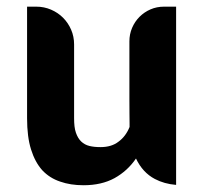

<svg xmlns="http://www.w3.org/2000/svg" viewBox="-20 -548 600 568"><path d="M501 -528.3V-1Q465.8 -3.9 438 -18.6Q401.9 -37.6 382.3 -79.1Q357.4 -42.5 318.8 -21Q280.3 0 227.1 0Q188.5 0 158.2 -10.7Q127 -21 105 -44.4Q83.5 -68.4 71.8 -106Q60.1 -143.1 60.1 -198.2V-528.3H87.4Q110.4 -528.3 130.9 -519.5Q151.4 -510.7 166.5 -495.6Q181.6 -480.5 190.4 -460.2Q199.2 -439.9 199.2 -416.5V-198.2Q199.2 -185.5 200.4 -174.6Q201.7 -163.6 204.6 -155.3Q210.4 -138.7 220.2 -129.4Q230.5 -119.6 244.6 -116.2Q258.3 -112.8 277.3 -112.8Q310.1 -112.8 330.6 -128.9Q352.1 -144.5 363.3 -172.4Q363.3 -172.4 363.3 -183.6Q363.3 -194.8 363 -212.6Q362.8 -230.5 362.8 -253.4Q362.8 -276.4 362.8 -299.8V-425.8Q362.8 -446.8 370.8 -465.6Q378.9 -484.4 392.8 -498.3Q406.7 -512.2 425.3 -520.3Q443.8 -528.3 465.3 -528.3Z"/></svg>

Font: Millunium
Style: Bold
Weight: 700
Designer: kolcsarzsolt
Foundry: Kolcsar Szilard Zsolt
Version: Version 2.000980; 2016